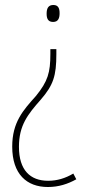

<svg xmlns="http://www.w3.org/2000/svg" viewBox="-20 -552 348 770"><path d="M219 -499C219 -518 214 -532 194 -532C174 -532 167 -519 167 -497C167 -477 173 -464 193 -464C214 -464 219 -480 219 -499ZM206 -335V-355H182V-336C182 -261 172 -226 124 -167C73 -110 29 -62 29 36C29 146 87 198 172 198C215 198 252 186 286 167L274 144C242 163 209 173 173 173C101 173 56 130 56 37C56 -49 91 -93 144 -153C194 -211 206 -248 206 -335Z"/></svg>

Font: Noto Sans Hebrew Condensed Thin
Style: Regular
Weight: 100
Width: 3
Designer: Monotype Design Team
Foundry: Monotype Imaging Inc.
Version: Version 2.004